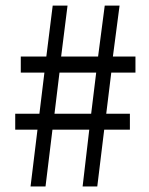

<svg xmlns="http://www.w3.org/2000/svg" viewBox="-20 -670 537 690"><path d="M114.7 -204.1H34.7V-261.2H121.6L139.6 -409.2H54.7V-466.8H146.5L169.4 -649.9H222.7L199.7 -466.8H332.5L356.4 -649.9H409.7L385.7 -466.8H466.8V-409.2H379.9L361.8 -261.2H446.8V-204.1H354.5L329.6 0H276.9L300.8 -204.1H168.5L143.6 0H89.8ZM307.6 -261.2 325.7 -409.2H193.8L175.8 -261.2Z"/></svg>

Font: Pyidaungsu
Style: Regular
Weight: 400
Designer: Sun Tun
Foundry: MCF
Version: Version 2.053; ttfautohint (v1.8.2)